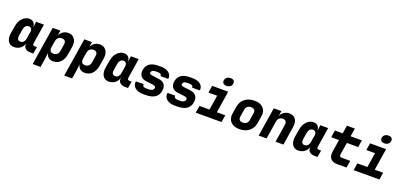

<svg xmlns="http://www.w3.org/2000/svg" viewBox="25 -2021 7150 3428"><g transform="rotate(20 3600.0 -306.5)"><path d="M174 10Q123 10 89 -17.5Q55 -45 42 -93.5Q29 -142 39 -205L62 -345Q73 -409 102 -457Q131 -505 173.5 -532.5Q216 -560 265 -560Q316 -560 346 -529Q376 -498 377 -445H380L393 -550H542L482 -168Q479 -151 488.5 -140.5Q498 -130 515 -130H561L540 0H485Q421 0 386 -32.5Q351 -65 359 -117L360 -125H358Q341 -64 290.5 -27Q240 10 174 10ZM249 -120Q284 -120 308 -144.5Q332 -169 338 -210L359 -340Q366 -381 349.5 -405.5Q333 -430 298 -430Q264 -430 241 -405.5Q218 -381 211 -340L190 -210Q184 -169 199.5 -144.5Q215 -120 249 -120Z M593 180 709 -550H854L839 -455Q865 -506 907.5 -533Q950 -560 1007 -560Q1059 -560 1095 -532.5Q1131 -505 1146.5 -456.5Q1162 -408 1151 -345L1128 -205Q1112 -102 1056.5 -46Q1001 10 916 10Q862 10 827.5 -19Q793 -48 783 -100L767 30L743 180ZM879 -120Q920 -120 946 -143.5Q972 -167 979 -210L1000 -340Q1007 -384 988 -407Q969 -430 928 -430Q885 -430 859 -405.5Q833 -381 825 -335L806 -215Q799 -169 817.5 -144.5Q836 -120 879 -120Z M1193 180 1309 -550H1454L1439 -455Q1465 -506 1507.5 -533Q1550 -560 1607 -560Q1659 -560 1695 -532.5Q1731 -505 1746.5 -456.5Q1762 -408 1751 -345L1728 -205Q1712 -102 1656.5 -46Q1601 10 1516 10Q1462 10 1427.5 -19Q1393 -48 1383 -100L1367 30L1343 180ZM1479 -120Q1520 -120 1546 -143.5Q1572 -167 1579 -210L1600 -340Q1607 -384 1588 -407Q1569 -430 1528 -430Q1485 -430 1459 -405.5Q1433 -381 1425 -335L1406 -215Q1399 -169 1417.5 -144.5Q1436 -120 1479 -120Z M1974 10Q1923 10 1889 -17.5Q1855 -45 1842 -93.5Q1829 -142 1839 -205L1862 -345Q1873 -409 1902 -457Q1931 -505 1973.5 -532.5Q2016 -560 2065 -560Q2116 -560 2146 -529Q2176 -498 2177 -445H2180L2193 -550H2342L2282 -168Q2279 -151 2288.5 -140.5Q2298 -130 2315 -130H2361L2340 0H2285Q2221 0 2186 -32.5Q2151 -65 2159 -117L2160 -125H2158Q2141 -64 2090.5 -27Q2040 10 1974 10ZM2049 -120Q2084 -120 2108 -144.5Q2132 -169 2138 -210L2159 -340Q2166 -381 2149.5 -405.5Q2133 -430 2098 -430Q2064 -430 2041 -405.5Q2018 -381 2011 -340L1990 -210Q1984 -169 1999.5 -144.5Q2015 -120 2049 -120Z M2631 10Q2529 10 2474 -37Q2419 -84 2431 -160H2578Q2574 -132 2592.5 -118Q2611 -104 2649 -104H2693Q2733 -104 2758.5 -118.5Q2784 -133 2788 -158Q2792 -183 2775.5 -194.5Q2759 -206 2723 -210L2600 -225Q2529 -234 2497 -279.5Q2465 -325 2475 -393Q2502 -560 2716 -560H2763Q2828 -560 2874.5 -539Q2921 -518 2943.5 -481.5Q2966 -445 2958 -398H2811Q2815 -422 2797.5 -435Q2780 -448 2745 -448H2698Q2663 -448 2643 -435Q2623 -422 2619 -399Q2615 -376 2631.5 -368Q2648 -360 2679 -356L2797 -341Q2877 -331 2910.5 -284Q2944 -237 2931 -160Q2904 10 2675 10Z M3231 10Q3129 10 3074 -37Q3019 -84 3031 -160H3178Q3174 -132 3192.5 -118Q3211 -104 3249 -104H3293Q3333 -104 3358.5 -118.5Q3384 -133 3388 -158Q3392 -183 3375.5 -194.5Q3359 -206 3323 -210L3200 -225Q3129 -234 3097 -279.5Q3065 -325 3075 -393Q3102 -560 3316 -560H3363Q3428 -560 3474.5 -539Q3521 -518 3543.5 -481.5Q3566 -445 3558 -398H3411Q3415 -422 3397.5 -435Q3380 -448 3345 -448H3298Q3263 -448 3243 -435Q3223 -422 3219 -399Q3215 -376 3231.5 -368Q3248 -360 3279 -356L3397 -341Q3477 -331 3510.5 -284Q3544 -237 3531 -160Q3504 10 3275 10Z M3626 0 3648 -136H3838L3882 -415H3717L3738 -550H4043L3978 -136H4138L4116 0ZM3977 -637Q3936 -637 3915 -658Q3894 -679 3899 -715Q3905 -751 3933 -772Q3961 -793 4002 -793Q4043 -793 4064 -772Q4085 -751 4079 -715Q4074 -679 4046 -658Q4018 -637 3977 -637Z M4454 10Q4382 10 4332 -18Q4282 -46 4260.5 -95.5Q4239 -145 4249 -210L4270 -340Q4287 -445 4358.5 -502.5Q4430 -560 4545 -560Q4618 -560 4667.5 -532Q4717 -504 4739 -454.5Q4761 -405 4750 -340L4729 -210Q4712 -105 4640.5 -47.5Q4569 10 4454 10ZM4475 -120Q4565 -120 4579 -210L4600 -340Q4607 -384 4587.5 -407Q4568 -430 4524 -430Q4434 -430 4420 -340L4399 -210Q4392 -167 4412 -143.5Q4432 -120 4475 -120Z M4822 0 4909 -550H5054L5037 -448Q5057 -499 5102 -529.5Q5147 -560 5204 -560Q5284 -560 5323.5 -504Q5363 -448 5348 -355L5292 0H5142L5196 -340Q5203 -383 5184 -406.5Q5165 -430 5125 -430Q5085 -430 5059 -406.5Q5033 -383 5026 -340L4972 0Z M5574 10Q5523 10 5489 -17.5Q5455 -45 5442 -93.5Q5429 -142 5439 -205L5462 -345Q5473 -409 5502 -457Q5531 -505 5573.5 -532.5Q5616 -560 5665 -560Q5716 -560 5746 -529Q5776 -498 5777 -445H5780L5793 -550H5942L5882 -168Q5879 -151 5888.5 -140.5Q5898 -130 5915 -130H5961L5940 0H5885Q5821 0 5786 -32.5Q5751 -65 5759 -117L5760 -125H5758Q5741 -64 5690.5 -27Q5640 10 5574 10ZM5649 -120Q5684 -120 5708 -144.5Q5732 -169 5738 -210L5759 -340Q5766 -381 5749.5 -405.5Q5733 -430 5698 -430Q5664 -430 5641 -405.5Q5618 -381 5611 -340L5590 -210Q5584 -169 5599.5 -144.5Q5615 -120 5649 -120Z M6311 0Q6227 0 6187 -48Q6147 -96 6160 -180L6197 -415H6049L6070 -550H6218L6243 -705H6393L6368 -550H6583L6562 -415H6347L6310 -185Q6307 -163 6316 -149Q6325 -135 6347 -135H6512L6491 0Z M6626 0 6648 -136H6838L6882 -415H6717L6738 -550H7043L6978 -136H7138L7116 0ZM6977 -637Q6936 -637 6915 -658Q6894 -679 6899 -715Q6905 -751 6933 -772Q6961 -793 7002 -793Q7043 -793 7064 -772Q7085 -751 7079 -715Q7074 -679 7046 -658Q7018 -637 6977 -637Z"/></g></svg>

Font: JetBrains Mono NL ExtraBold
Style: Italic
Weight: 800
Italic angle: -9°
Monospace: yes
Designer: Philipp Nurullin, Konstantin Bulenkov
Foundry: JetBrains
Version: Version 2.305; ttfautohint (v1.8.4.7-5d5b)